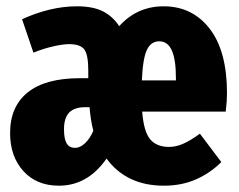

<svg xmlns="http://www.w3.org/2000/svg" viewBox="-20 -571 758 609"><path d="M696 -217H431Q436 -153 456.5 -129Q477 -105 516 -105Q538 -105 561 -115Q584 -125 614 -147L682 -57Q647 -22 601.5 -2Q556 18 500 18Q381 18 318 -68Q258 18 167 18Q96 18 54 -28.5Q12 -75 12 -149Q12 -233 68 -278Q124 -323 234 -323H260V-348Q260 -397 247.5 -414Q235 -431 199 -431Q180 -431 149 -424Q118 -417 86 -404L50 -510Q140 -551 224 -551Q275 -551 306.5 -535Q338 -519 358 -488Q415 -551 499 -551Q590 -551 645 -480Q700 -409 700 -275Q700 -251 696 -217ZM538 -323Q538 -382 525 -411Q512 -440 485 -440Q459 -440 446 -413Q433 -386 430 -316H538ZM276 -156Q267 -192 264 -231H250Q216 -231 199.5 -214Q183 -197 183 -161Q183 -130 191.5 -116Q200 -102 218 -102Q234 -102 249.5 -116.5Q265 -131 276 -156Z"/></svg>

Font: Fira Sans Compressed ExtraBold
Style: Regular
Weight: 800
Width: 1
Designer: bBox Type GmbH & Carrois Corporate GbR & Edenspiekermann AG
Foundry: bBox Type GmbH & Carrois Corporate GbR & Edenspiekermann AG
Version: Version 4.301